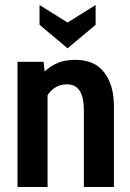

<svg xmlns="http://www.w3.org/2000/svg" viewBox="-20 -747 521 767"><path d="M50 0V-500H154L158.5 -461.5Q182 -484 211.5 -496Q241 -508 281 -508Q358.5 -508 396.8 -457Q435 -406 435 -325V0H315V-309Q315 -356.5 299 -383.2Q283 -410 247 -410Q222 -410 203 -398.8Q184 -387.5 170 -367V0ZM250 -554 138 -648V-727L250 -657L362 -727V-648Z"/></svg>

Font: Cabin Condensed
Style: Bold
Weight: 700
Width: 3
Designer: Pablo Impallari
Foundry: Pablo Impallari. http://www.impallari.com Igino Marini. http://www.ikern.com
Version: Version 3.001; ttfautohint (v1.8.3)